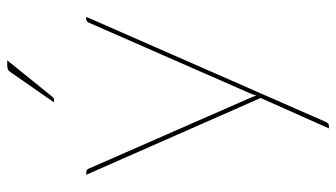

<svg xmlns="http://www.w3.org/2000/svg" viewBox="-219 -529 928 530"><g transform="rotate(-90 245.0 -264.0)"><path d="M27.5 0ZM174.5 169Q173 173 170 176.5Q167 180 162.5 180H155.5L239.5 -8.5L27.5 -490H34.5Q38.5 -490 41 -487.8Q43.5 -485.5 44.5 -483L239.5 -38Q241.5 -33.5 243.2 -29Q245 -24.5 246 -19.5Q247 -24.5 248.8 -29Q250.5 -33.5 252.5 -38L447.5 -483Q451 -490 456.5 -490H463.5ZM343.5 -708 242.5 -583Q240 -579 234.5 -579H227.5L309.5 -697Q314 -704 318 -706Q322 -708 330.5 -708Z"/></g></svg>

Font: Lato Hairline
Style: Regular
Weight: 100
Designer: Lukasz Dziedzic
Foundry: tyPoland Lukasz Dziedzic
Version: Version 2.007; 2014-02-27